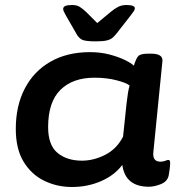

<svg xmlns="http://www.w3.org/2000/svg" viewBox="-20 -738 705 766"><path d="M267 8Q207 8 156 -17Q105 -42 74 -93Q43 -144 43 -224Q43 -316 79 -385Q115 -454 181.5 -492Q248 -530 339 -530Q381 -530 417 -520.5Q453 -511 478.5 -498.5Q504 -486 514 -476Q523 -505 532 -514.5Q541 -524 573 -524H582Q631 -524 628 -494L592 -133Q587 -93 620 -93Q631 -93 639.5 -96.5Q648 -100 651 -100Q659 -100 659 -89Q659 -86 658 -73.5Q657 -61 653 -38Q648 -14 622 -3.5Q596 7 574 7Q480 7 468 -80Q436 -38 382.5 -15Q329 8 267 8ZM307 -97Q354 -97 400 -120.5Q446 -144 471 -193L485 -326Q490 -372 497 -397Q483 -408 444 -418Q405 -428 357 -428Q270 -428 221 -379.5Q172 -331 172 -231Q172 -159 209.5 -128Q247 -97 307 -97ZM484 -718Q518 -718 518 -705Q518 -700 514.5 -694.5Q511 -689 501 -676L444 -603Q436 -593 428 -586.5Q420 -580 405.5 -576.5Q391 -573 361 -573Q318 -573 305.5 -580.5Q293 -588 285 -603L243 -676Q232 -695 232 -702Q232 -710 240 -714Q248 -718 268 -718Q286 -718 297.5 -711Q309 -704 324 -690L368 -646L421 -690Q438 -704 452 -711Q466 -718 484 -718Z"/></svg>

Font: Asap Expanded Expanded SemiBold
Style: Italic
Weight: 600
Width: 7
Italic angle: -6°
Designer: Pablo Cosgaya
Foundry: Omnibus-Type
Version: Version 3.001; ttfautohint (v1.8.4.7-5d5b)